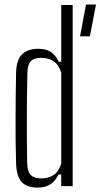

<svg xmlns="http://www.w3.org/2000/svg" viewBox="-20 -822 444 848"><path d="M147 6.5Q97.5 6.5 75 -19Q52.5 -44.5 51 -102Q49.5 -149.5 49 -200.8Q48.5 -252 48.8 -303.5Q49 -355 49.5 -404.5Q50 -454 51 -498Q52 -557.5 77.2 -582Q102.5 -606.5 149 -606.5Q183 -606.5 204.2 -592.8Q225.5 -579 239.5 -549H250.5V-800H301V0H250.5V-51.5H238.5Q224 -22 202.5 -7.8Q181 6.5 147 6.5ZM160.5 -34Q194 -34 216.5 -48.8Q239 -63.5 250.5 -99V-501.5Q239 -537 216.5 -551.8Q194 -566.5 161 -566.5Q129 -566.5 115.5 -551.2Q102 -536 101 -501.5Q99.5 -434 98.8 -361.5Q98 -289 98.5 -221.8Q99 -154.5 100 -103Q101 -63 116.2 -48.5Q131.5 -34 160.5 -34ZM333.5 -661.5 360 -802H404L377 -661.5Z"/></svg>

Font: Big Shoulders Text Thin ExtraLight
Style: Regular
Weight: 250
Version: Version 2.002